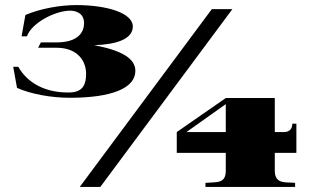

<svg xmlns="http://www.w3.org/2000/svg" viewBox="-20 -736 1228 756"><path d="M255 -351C418 -351 513 -388 513 -457C513 -506 458 -538 351 -558C439 -561 503 -582 503 -632C503 -684 403 -716 281 -716C219 -716 141 -703 80 -677L65 -593H86C105 -647 199 -694 256 -694C276 -694 311 -686 311 -645C311 -612 291 -569 202 -569H141L130 -548H202C290 -548 319 -491 319 -446C319 -407 309 -374 257 -372C160 -369 88 -409 52 -473H32L47 -390C103 -365 183 -351 255 -351ZM1062 -64V-134H1147V-249H1131C1131 -230 1121 -216 1098 -216H1062V-350H869L676 -216V-134H869V-64C869 -11 832 -20 789 -16V0H1142V-16C1108 -20 1062 -8 1062 -64ZM714 -216 869 -326V-216ZM814 -700 294 0H375L895 -700Z"/></svg>

Font: Sprat Extended Black
Style: Regular
Weight: 900
Width: 9
Designer: Ethan Nakache
Foundry: Collletttivo
Version: Version 2.000;Glyphs 3.2 (3217)